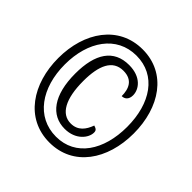

<svg xmlns="http://www.w3.org/2000/svg" viewBox="-186 -892 1070 1070"><g transform="rotate(45 349.0 -357.5)"><path d="M349 10C536 10 646 -151 646 -358C646 -563 538 -725 350 -725C162 -725 51 -563 51 -358C51 -156 159 10 349 10ZM352 -39C197 -39 102 -174 102 -359C102 -540 194 -676 350 -676C505 -676 594 -543 594 -358C594 -174 506 -39 352 -39ZM355 -104C442 -104 486 -164 486 -205C486 -223 478 -228 459 -234C442 -187 414 -149 358 -149C283 -149 240 -225 240 -366C240 -489 274 -565 358 -565C432 -565 451 -513 451 -458C474 -458 493 -473 493 -506C493 -553 452 -610 358 -610C237 -610 179 -521 179 -364C179 -194 247 -104 355 -104Z"/></g></svg>

Font: Noto Serif Armenian ExtraCondensed ExtraBold
Style: Regular
Weight: 800
Width: 2
Designer: Monotype Design Team
Foundry: Monotype Imaging Inc.
Version: Version 2.008